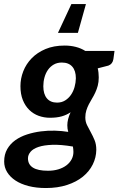

<svg xmlns="http://www.w3.org/2000/svg" viewBox="-52 -745 582 944"><path d="M184 94.5Q212 94.5 235 87.5Q258 80.5 274.5 68Q291 55.5 300 38.5Q309 21.5 309 2Q309 -5 308.2 -11.8Q307.5 -18.5 306.5 -24.5Q247.5 -34.5 205.5 -33Q163.5 -31.5 137 -22.5Q110.5 -13.5 98 1.5Q85.5 16.5 85.5 33.5Q85.5 63.5 109.8 79Q134 94.5 184 94.5ZM228.5 -240.5Q251 -240.5 268 -251Q285 -261.5 296.8 -278.5Q308.5 -295.5 314.5 -316.8Q320.5 -338 321 -360Q321 -397.5 303.2 -417.5Q285.5 -437.5 252 -437.5Q229.5 -437.5 212.5 -427.8Q195.5 -418 184 -401.8Q172.5 -385.5 166.8 -364.5Q161 -343.5 161 -321Q161 -282.5 178.5 -261.5Q196 -240.5 228.5 -240.5ZM511 -494.5 505.5 -454.5Q502 -430.5 481 -422.5L428.5 -409Q431 -399 432.2 -387.8Q433.5 -376.5 433.5 -364.5Q433.5 -341.5 428.5 -323.2Q423.5 -305 416.2 -289.5Q409 -274 400.5 -260.2Q392 -246.5 384.8 -232.2Q377.5 -218 372.5 -202.2Q367.5 -186.5 367.5 -167.5Q367.5 -147 376 -129.8Q384.5 -112.5 394.5 -94.5Q404.5 -76.5 413 -56Q421.5 -35.5 421.5 -8.5Q421 29.5 404 63.8Q387 98 355.2 123.8Q323.5 149.5 277.5 164.5Q231.5 179.5 173.5 179.5Q126.5 179.5 88.5 169.8Q50.5 160 24 142.5Q-2.5 125 -17 101.2Q-31.5 77.5 -31.5 49Q-31.5 14 -16.5 -12Q-1.5 -38 23.5 -55.8Q48.5 -73.5 81 -84Q113.5 -94.5 148.5 -99Q183.5 -103.5 218.5 -102.5Q253.5 -101.5 283.5 -96.5Q279 -111.5 279 -129Q279 -158 295 -193Q276 -180 251.8 -173Q227.5 -166 193.5 -166Q164.5 -166 138.2 -175.5Q112 -185 92 -204.5Q72 -224 60.2 -253.2Q48.5 -282.5 48.5 -321.5Q48.5 -359 62.5 -394.8Q76.5 -430.5 104 -458.8Q131.5 -487 172 -504Q212.5 -521 266 -521Q294.5 -521 320.2 -514.5Q346 -508 367.5 -494.5ZM331 -583.5H233L299 -725H370.5Z"/></svg>

Font: Lato 2
Style: Bold Italic
Weight: 700
Italic angle: -7°
Designer: Lukasz Dziedzic with Adam Twardoch and Botio Nikoltchev
Foundry: tyPoland Lukasz Dziedzic
Version: Version 2.015; 2015-08-06; http://www.latofonts.com/